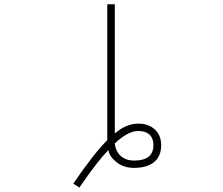

<svg xmlns="http://www.w3.org/2000/svg" viewBox="-20 -771 1040 894"><path d="M514.6 -103.5Q517.6 -68.4 541 -45.9Q564.5 -23.4 604.5 -23.4Q694.3 -23.4 694.3 -94.7Q694.3 -127 676.3 -144Q658.2 -161.1 624 -161.1Q576.2 -161.1 514.6 -103.5ZM479.5 -118.2V-119.1V-751H514.6V-149.4Q567.4 -195.3 624 -195.3Q671.9 -195.3 701.2 -168Q730.5 -140.6 730.5 -94.7Q730.5 -43 697.3 -16.1Q664.1 10.7 604.5 10.7Q556.6 10.7 523.4 -15.1Q490.2 -41 484.4 -72.3Q430.7 -16.6 349.6 102.5L321.3 84Q417 -56.6 479.5 -118.2Z"/></svg>

Font: Gen Shin Gothic Monospace ExtraLight
Style: Regular
Weight: 200
Designer: [Source Han Sans]
Ryoko NISHIZUKA  (kana & ideographs); Paul D. Hunt (Latin, Greek & Cyrillic); Wenlong ZHANG  (bopomofo
Version: Version 1.002.20150607